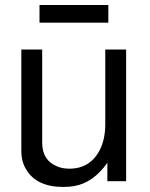

<svg xmlns="http://www.w3.org/2000/svg" viewBox="-20 -721 596 764"><path d="M481.9 0H407.2V-73.2Q351.1 5.9 276.9 19Q256.8 22.9 231.9 22.9Q125 22.9 84 -46.9Q64.9 -78.1 64.9 -120.1V-523.9H147.9V-152.8Q147.9 -83 207 -59.1Q228 -49.8 255.9 -49.8Q340.8 -49.8 378.9 -127.9Q398.9 -169.9 398.9 -227.1V-523.9H481.9ZM411.1 -701.2V-630.9H137.2V-701.2Z"/></svg>

Font: SolaimanLipiNormal
Style: Normal
Weight: 400
Designer: Solaiman Karim
Version: Version 1.6.1 ; ttfautohint (v1.5.65-e2d9)